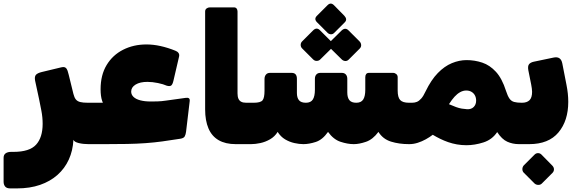

<svg xmlns="http://www.w3.org/2000/svg" viewBox="-67 -791 3208 1067"><path d="M-10 256Q-30 256 -38.5 245.5Q-47 235 -47 219V86Q-47 69 -35.5 61Q-24 53 -5 53H8Q97 53 133.5 13Q170 -27 170 -103Q170 -139 163 -175.5Q156 -212 150 -241L128 -343Q124 -365 132.5 -375Q141 -385 166 -391L270 -416Q289 -421 297 -415Q305 -409 308.5 -398Q312 -387 315 -375L341 -269Q346 -249 354.5 -238.5Q363 -228 378.5 -224Q394 -220 421 -220H439Q454 -220 454 -205V-20Q454 10 424 10Q395 10 370.5 4Q346 -2 341 -14Q338 46 315.5 95.5Q293 145 252.5 181Q212 217 155.5 236.5Q99 256 27 256Z M424 10Q417 10 413 6Q409 2 409 -5V-190Q409 -204 417 -212Q425 -220 439 -220H571L549 -159Q535 -174 522 -190Q509 -206 500.5 -231Q492 -256 492 -295Q492 -374 525.5 -429.5Q559 -485 617 -514.5Q675 -544 747 -544Q785 -544 825.5 -535Q866 -526 908 -509Q919 -505 925 -496.5Q931 -488 928 -476L897 -343Q892 -321 884 -315.5Q876 -310 859 -315Q842 -323 811 -329.5Q780 -336 752 -336Q711 -336 686.5 -321Q662 -306 662 -282Q662 -265 675 -252.5Q688 -240 712.5 -233.5Q737 -227 770 -227Q785 -227 807.5 -227.5Q830 -228 856 -232L964 -247Q976 -249 982.5 -245Q989 -241 987 -227L967 -59Q965 -43 959.5 -33Q954 -23 935 -20L834 -5Q790 1 742 4.5Q694 8 639 9Q584 10 516 10Z M1328 10H1243Q1186 10 1148 -12Q1110 -34 1091.5 -77.5Q1073 -121 1073 -183V-727Q1073 -738 1081 -744Q1089 -750 1099 -750H1233Q1243 -750 1248 -743.5Q1253 -737 1253 -727V-272Q1253 -254 1258 -242.5Q1263 -231 1273.5 -225.5Q1284 -220 1301 -220H1343Q1358 -220 1358 -205V-20Q1358 10 1328 10Z M1619 10Q1596 10 1569 4Q1542 -2 1517.5 -16.5Q1493 -31 1476 -58Q1460 -32 1434 -17Q1408 -2 1380 4Q1352 10 1328 10Q1313 10 1313 -5V-190Q1313 -220 1343 -220Q1381 -220 1392 -233.5Q1403 -247 1403 -287V-352Q1403 -367 1411 -376.5Q1419 -386 1433 -386H1554Q1583 -386 1583 -353V-274Q1583 -248 1594.5 -234Q1606 -220 1633 -220Q1660 -220 1671.5 -238Q1683 -256 1683 -292V-353Q1683 -368 1691 -377Q1699 -386 1713 -386H1833Q1847 -386 1855 -377Q1863 -368 1863 -353V-277Q1863 -249 1874.5 -234.5Q1886 -220 1913 -220Q1940 -220 1951.5 -238Q1963 -256 1963 -292V-362Q1963 -373 1968 -379.5Q1973 -386 1983 -386H2118Q2127 -386 2135 -379.5Q2143 -373 2143 -362V-288Q2143 -250 2157 -235Q2171 -220 2206 -220H2223Q2238 -220 2238 -205V-20Q2238 10 2206 10Q2151 10 2106 -4Q2061 -18 2036 -58Q2005 -16 1967 -3Q1929 10 1899 10Q1865 10 1825.5 -3Q1786 -16 1756 -58Q1725 -14 1687.5 -2Q1650 10 1619 10ZM1790 -608Q1782 -600 1771.5 -600.5Q1761 -601 1753 -609L1694 -668Q1677 -686 1694 -703L1753 -762Q1771 -780 1789 -762L1847 -703Q1865 -683 1849 -667ZM1712 -460Q1705 -453 1693.5 -452.5Q1682 -452 1673 -461L1612 -522Q1604 -530 1604 -541.5Q1604 -553 1612 -561L1673 -622Q1693 -642 1712 -622L1773 -561Q1782 -552 1782.5 -540.5Q1783 -529 1774 -521ZM1871 -460Q1862 -451 1851 -452Q1840 -453 1832 -461L1770 -522Q1762 -530 1762 -542Q1762 -554 1770 -561L1832 -622Q1852 -640 1870 -622L1931 -561Q1939 -553 1940 -541.5Q1941 -530 1932 -521Z M2525 16Q2498 16 2472.5 11.5Q2447 7 2424 -1Q2401 -9 2379.5 -19.5Q2358 -30 2338 -42Q2321 -29 2299.5 -17Q2278 -5 2254.5 2.5Q2231 10 2208 10Q2193 10 2193 -5V-190Q2193 -220 2223 -220Q2238 -220 2250 -225Q2262 -230 2274 -243.5Q2286 -257 2298 -283Q2329 -347 2366 -385Q2403 -423 2444 -440Q2485 -457 2526 -457Q2571 -457 2613 -443Q2655 -429 2689 -392Q2723 -355 2745 -286Q2754 -258 2764 -243.5Q2774 -229 2790 -224.5Q2806 -220 2832 -220Q2847 -220 2847 -205V-20Q2847 10 2817 10Q2782 10 2752 -3.5Q2722 -17 2696 -57Q2668 -15 2619.5 0.5Q2571 16 2525 16ZM2529 -184Q2552 -183 2565.5 -196.5Q2579 -210 2579 -232Q2579 -248 2572.5 -260.5Q2566 -273 2553.5 -280.5Q2541 -288 2524 -288Q2507 -288 2490.5 -279Q2474 -270 2459 -253.5Q2444 -237 2428 -212Q2451 -202 2467.5 -196Q2484 -190 2498.5 -187.5Q2513 -185 2529 -184Z M2817 10Q2810 10 2806 6Q2802 2 2802 -5V-190Q2802 -204 2810 -212Q2818 -220 2832 -220H2834Q2861 -220 2875.5 -234Q2890 -248 2890 -281Q2890 -289 2888.5 -299.5Q2887 -310 2885 -321L2869 -401Q2865 -424 2873 -434Q2881 -444 2899 -448L3009 -471Q3050 -480 3058 -438L3081 -320Q3086 -295 3088.5 -271.5Q3091 -248 3091 -225Q3091 -120 3036.5 -55Q2982 10 2874 10ZM2943 230Q2935 237 2923.5 236.5Q2912 236 2904 229L2843 168Q2836 160 2836 149Q2836 138 2843 129L2904 68Q2912 60 2923 60Q2934 60 2942 68L3002 129Q3011 138 3011.5 149Q3012 160 3004 169Z"/></svg>

Font: Rubik Black
Style: Italic
Weight: 900
Italic angle: -12°
Designer: Hubert and Fischer
Foundry: Hubert and Fischer
Version: Version 2.300;gftools[0.9.30]